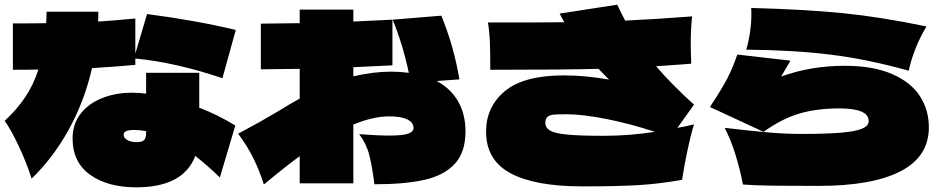

<svg xmlns="http://www.w3.org/2000/svg" viewBox="-20 -794 4040 820"><path d="M558 -517Q498 -511 373 -503Q341 -363 274.5 -242Q208 -121 115 -31Q95 -95 62 -166Q29 -237 0 -278Q53 -327 88 -379.5Q123 -432 144 -497Q108 -496 35 -496V-694Q130 -694 177 -695Q179 -727 179 -744H400Q400 -716 399 -702Q452 -705 558 -715V-565L608 -734Q816 -707 987 -666L930 -460Q728 -528 558 -544ZM831 -483V-334Q910 -304 985 -258L919 -36Q869 -85 814 -128Q763 6 562 6Q440 6 365 -47.5Q290 -101 290 -203Q290 -264 324 -308Q358 -352 416 -375Q474 -398 544 -398Q575 -398 604 -394V-483ZM604 -234Q576 -239 555 -239Q530 -239 519 -234Q508 -229 508 -217Q508 -206 523 -196.5Q538 -187 563 -187Q587 -187 595.5 -196Q604 -205 604 -223Z M1845 -448Q1905 -416 1936.5 -361Q1968 -306 1968 -233Q1968 -144 1922.5 -94.5Q1877 -45 1793 -26Q1709 -7 1579 -7Q1570 -81 1557.5 -130.5Q1545 -180 1514 -221Q1593 -215 1642 -215Q1699 -215 1722.5 -223Q1746 -231 1746 -248Q1746 -271 1719.5 -284Q1693 -297 1642 -297Q1574 -297 1489 -262V-11H1260V-127Q1198 -82 1107 -6Q1087 -68 1061.5 -119.5Q1036 -171 997 -223L1089 -273L1170 -320Q1220 -351 1260 -373V-500Q1146 -498 1094 -498V-693Q1146 -693 1260 -695V-753H1489V-702L1656 -710V-515L1489 -507V-468Q1574 -488 1652 -488Q1688 -488 1726 -483Q1700 -605 1657 -710L1865 -727Q1919 -594 1942 -455Z M2873 -248Q2904 -253 2944 -263Q2928 -210 2914.5 -144.5Q2901 -79 2893 -26Q2798 -9 2708.5 -3.5Q2619 2 2468 2Q2265 2 2160.5 -54Q2056 -110 2056 -232Q2056 -338 2136.5 -405Q2217 -472 2389 -472Q2481 -472 2581 -454L2536 -500Q2388 -496 2074 -496Q2074 -563 2072.5 -608Q2071 -653 2064 -698Q2150 -698 2231.5 -698Q2313 -698 2390 -699L2370 -736L2616 -774Q2638 -728 2650 -706Q2780 -712 2936 -724Q2930 -669 2930 -612Q2930 -582 2932 -522L2908 -520L2782 -511Q2850 -432 2944 -347ZM2560 -214Q2666 -214 2777 -231Q2667 -267 2566.5 -286.5Q2466 -306 2401 -306Q2361 -306 2345 -304.5Q2329 -303 2319 -295.5Q2309 -288 2309 -269Q2309 -248 2330 -236Q2351 -224 2404.5 -219Q2458 -214 2560 -214Z M3167 -582Q3177 -615 3183 -655.5Q3189 -696 3189 -733Q3189 -751 3188 -760Q3420 -754 3582.5 -737.5Q3745 -721 3937 -681Q3911 -639 3891 -589Q3871 -539 3861 -492Q3686 -541 3528.5 -560.5Q3371 -580 3167 -582ZM3947 -250Q3947 -125 3826 -62.5Q3705 0 3475 0Q3359 0 3281 -1Q3203 -2 3153 -6Q3142 -65 3122 -130.5Q3102 -196 3075 -248Q3195 -234 3266 -228Q3337 -222 3402 -222Q3511 -222 3573.5 -227.5Q3636 -233 3663 -245Q3690 -257 3690 -277Q3690 -331 3565 -331Q3470 -331 3395.5 -309.5Q3321 -288 3241 -231L3012 -337Q3064 -416 3086.5 -459.5Q3109 -503 3129 -561L3356 -535L3316 -467Q3442 -513 3588 -513Q3709 -513 3789.5 -478Q3870 -443 3908.5 -384Q3947 -325 3947 -250Z"/></svg>

Font: Dela Gothic One
Style: Regular
Weight: 400
Designer: aratakana
Foundry: aratakana
Version: Version 1.004